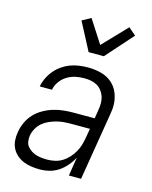

<svg xmlns="http://www.w3.org/2000/svg" viewBox="-116 -843 733 927"><g transform="rotate(15 250.0 -379.5)"><path d="M173 8Q152 8 131 5Q110 2 91.5 -5.5Q73 -13 57.5 -26.5Q42 -40 33 -58Q24 -76 22.5 -97Q21 -118 25 -140Q29 -164 40 -188.5Q51 -213 69.5 -232.5Q88 -252 112 -265.5Q136 -279 161 -286.5Q186 -294 211 -296.5Q236 -299 261 -299H366L373 -343Q376 -360 376 -377Q376 -394 371 -409.5Q366 -425 356 -438Q346 -451 332 -459Q318 -467 301.5 -470Q285 -473 268 -473Q246 -473 224.5 -468.5Q203 -464 183 -452Q163 -440 149 -420.5Q135 -401 131 -379H70Q74 -401 84 -422Q94 -443 109 -461Q124 -479 143.5 -492.5Q163 -506 184.5 -514Q206 -522 228.5 -525Q251 -528 272 -528Q305 -528 336.5 -520Q368 -512 391.5 -492Q415 -472 426.5 -442.5Q438 -413 438 -381Q438 -369 436.5 -357.5Q435 -346 433 -334L378 0H317L332 -94Q321 -72 304 -52Q287 -32 266 -18Q245 -4 221 2Q197 8 173 8ZM196 -47Q215 -47 234.5 -51.5Q254 -56 271 -66.5Q288 -77 301.5 -92Q315 -107 325 -124.5Q335 -142 340.5 -160.5Q346 -179 349 -198L357 -244H262Q244 -244 226 -242.5Q208 -241 189.5 -236Q171 -231 153.5 -223Q136 -215 121.5 -202.5Q107 -190 97.5 -172.5Q88 -155 85 -137Q83 -123 85 -108.5Q87 -94 95.5 -83.5Q104 -73 115.5 -65.5Q127 -58 140 -54Q153 -50 167.5 -48.5Q182 -47 196 -47ZM255 -600 182 -739 226 -763 300 -648 414 -767 451 -735 331 -600Z"/></g></svg>

Font: Iosevka Light Oblique
Style: Regular
Weight: 300
Italic angle: -9°
Monospace: yes
Designer: Belleve Invis
Foundry: Belleve Invis
Version: Version 32.5.0; ttfautohint (v1.8.4)